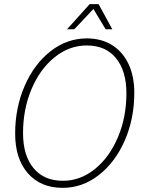

<svg xmlns="http://www.w3.org/2000/svg" viewBox="-20 -895 684 925"><path d="M53 -251Q53 -376 99 -481.5Q145 -587 224 -648.5Q303 -710 398 -710Q468 -710 519.5 -678Q571 -646 599 -587Q627 -528 627 -448Q627 -323 581 -218Q535 -113 456 -51.5Q377 10 282 10Q176 10 114.5 -60Q53 -130 53 -251ZM589 -446Q589 -553 539 -614.5Q489 -676 398 -676Q314 -676 243.5 -619.5Q173 -563 132 -466Q91 -369 91 -254Q91 -146 141.5 -85Q192 -24 283 -24Q367 -24 437 -80.5Q507 -137 548 -233.5Q589 -330 589 -446ZM412 -875H455L521 -754H489L430 -852L338 -754H303Z"/></svg>

Font: Sarabun Thin
Style: Italic
Weight: 250
Italic angle: -10°
Designer: Suppakit Chalermlarp | Katatrad Co.,Ltd.
Foundry: Cadson Demak Co.,Ltd.
Version: Version 1.000; ttfautohint (v1.6)